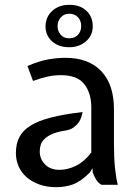

<svg xmlns="http://www.w3.org/2000/svg" viewBox="-20 -767 567 797"><path d="M453 -171Q453 -111 457.5 -68.5Q462 -26 469 0H401Q387 -8 379 -21.5Q371 -35 365 -51L364 -69L353 -51Q315 -13 282.5 -1.5Q250 10 214 10Q175 10 144 -1Q113 -12 91 -31Q69 -50 57.5 -76Q46 -102 46 -132Q46 -170 60.5 -198Q75 -226 107.5 -246Q140 -266 193 -279.5Q246 -293 323 -302Q321 -293 317.5 -281Q314 -269 305.5 -257.5Q297 -246 284 -237Q271 -228 251 -225Q218 -220 197.5 -211Q177 -202 165 -190.5Q153 -179 149 -165.5Q145 -152 145 -138Q145 -107 167 -84.5Q189 -62 227 -62Q261 -62 295.5 -79Q330 -96 359 -134V-321Q359 -380 330 -417.5Q301 -455 233 -455Q206 -455 179.5 -449.5Q153 -444 117 -431L94 -493Q143 -514 180.5 -520.5Q218 -527 251 -527Q348 -527 400.5 -471.5Q453 -416 453 -314ZM267 -571Q223 -571 196 -595.5Q169 -620 169 -657Q169 -696 196.5 -721.5Q224 -747 268 -747Q313 -747 339 -722Q365 -697 365 -658Q365 -620 337 -595.5Q309 -571 267 -571ZM267 -608Q290 -608 303.5 -622.5Q317 -637 317 -659Q317 -681 303.5 -695.5Q290 -710 267 -710Q246 -710 232.5 -695Q219 -680 219 -657Q219 -638 232 -623Q245 -608 267 -608Z"/></svg>

Font: Expletus Sans
Style: Regular
Weight: 400
Designer: Jasper de Waard
Foundry: Designtown
Version: Version 7.028